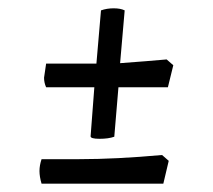

<svg xmlns="http://www.w3.org/2000/svg" viewBox="-20 -586 513 462"><path d="M223 -561Q237 -566 253.5 -566Q270 -566 280 -561L269 -434Q337 -439 381 -443L397 -429L384 -376H265L255 -257Q241 -252 219.5 -252Q198 -252 198 -258L207 -376H91Q86 -387 86 -399L91 -433H212ZM80 -144Q75 -161 75 -174.5Q75 -188 80 -203H171Q259 -203 370 -213L386 -199L373 -144Z"/></svg>

Font: Kotta One
Style: Regular
Weight: 400
Designer: Ania Kruk
Foundry: Ania Kruk
Version: Version 1.001